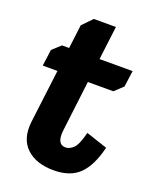

<svg xmlns="http://www.w3.org/2000/svg" viewBox="-117 -657 594 736"><g transform="rotate(20 180.0 -289.0)"><path d="M24 -420 58 -451H87L99 -548L138 -588H228L211 -451H346L337 -385L303 -353H199L174 -147Q167 -88 204 -88Q220 -88 235.5 -102.5Q251 -117 264 -169L351 -140Q332 -62 295 -26Q258 10 191 10Q119 10 79.5 -27.5Q40 -65 48 -135L75 -353H15Z"/></g></svg>

Font: Zilla Slab
Style: Bold Italic
Weight: 700
Italic angle: -6°
Designer: Typotheque.com
Foundry: Typotheque type foundry
Version: Version 1.1; 2017; ttfautohint (v1.6)